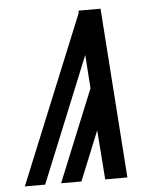

<svg xmlns="http://www.w3.org/2000/svg" viewBox="-53 -781 705 828"><g transform="rotate(-5 300.0 -367.5)"><path d="M369 0 353 -214 266 0H178L340 -397L330 -542L109 0H21L318 -726L317 -735H413L465 0Z"/></g></svg>

Font: Iosevka SmBd Ex Obl
Style: Regular
Weight: 600
Width: 7
Italic angle: -9°
Monospace: yes
Designer: Belleve Invis
Foundry: Belleve Invis
Version: Version 32.5.0; ttfautohint (v1.8.4)